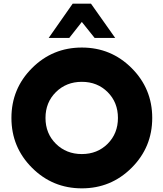

<svg xmlns="http://www.w3.org/2000/svg" viewBox="-20 -1020 894 1050"><path d="M358.8 -812.5H246.2L377.5 -1000H477.5L610 -812.5H497.5L427.5 -900ZM700 -102.5Q587.5 10 427.5 10Q267.5 10 155 -102.5Q42.5 -215 42.5 -375Q42.5 -535 155 -647.5Q267.5 -760 427.5 -760Q587.5 -760 700 -647.5Q812.5 -535 812.5 -375Q812.5 -215 700 -102.5ZM285.6 -233.8Q342.5 -177.5 427.5 -177.5Q512.5 -177.5 568.8 -233.8Q625 -290 625 -375Q625 -460 568.8 -516.2Q512.5 -572.5 427.5 -572.5Q342.5 -572.5 285.6 -516.2Q228.8 -460 228.8 -375Q228.8 -290 285.6 -233.8Z"/></svg>

Font: Now Alt Black
Style: Regular
Weight: 900
Designer: Alfredo Marco Pradil
Foundry: Alfredo Marco Pradil
Version: Version 1.002;PS 001.002;hotconv 1.0.88;makeotf.lib2.5.64775